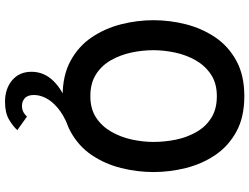

<svg xmlns="http://www.w3.org/2000/svg" viewBox="-134 -618 994 765"><g transform="rotate(90 362.5 -235.0)"><path d="M362.5 12Q279.5 12 221.5 -19.8Q163.5 -51.5 128 -104.2Q92.5 -157 76.2 -221Q60 -285 60 -350Q60 -415 76.2 -479Q92.5 -543 128 -595.8Q163.5 -648.5 221.5 -680.2Q279.5 -712 362.5 -712Q446.5 -712 504.2 -680.2Q562 -648.5 597.5 -595.8Q633 -543 649 -479Q665 -415 665 -350Q665 -285 649 -221Q633 -157 597.5 -104.2Q562 -51.5 504.2 -19.8Q446.5 12 362.5 12ZM362.5 -98.5Q413.5 -98.5 448.2 -121.5Q483 -144.5 504.5 -182.2Q526 -220 535.5 -264Q545 -308 545 -350Q545 -395.5 535.8 -440Q526.5 -484.5 505.2 -521.5Q484 -558.5 449 -580.5Q414 -602.5 362.5 -602.5Q311.5 -602.5 276.5 -579.2Q241.5 -556 220 -518.5Q198.5 -481 189 -436.5Q179.5 -392 179.5 -350Q179.5 -305 189.2 -260.5Q199 -216 220.2 -179.2Q241.5 -142.5 276.5 -120.5Q311.5 -98.5 362.5 -98.5ZM385 241.5Q333 241.5 299.2 213Q265.5 184.5 265.5 136Q265.5 86 302.2 48.5Q339 11 402.5 -10H482Q436.5 8.5 409.2 31.8Q382 55 370 79.2Q358 103.5 358 126Q358 151.5 371 162.8Q384 174 400.5 174Q416 174 427 167.8Q438 161.5 444 154L498 192.5Q483.5 209 456.5 225.2Q429.5 241.5 385 241.5Z"/></g></svg>

Font: Overpass SemiBold
Style: Regular
Weight: 600
Designer: Delve Withrington, Dave Bailey, Thomas Jockin
Foundry: Delve Fonts LLC
Version: Version 4.000